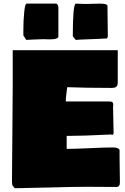

<svg xmlns="http://www.w3.org/2000/svg" viewBox="-20 -1003 678 1039"><path d="M106.4 -811.5V-841.8Q106.4 -892.1 111.1 -937.7Q115.7 -983.4 124 -983.4H284.2Q295.9 -979.5 295.9 -960V-803.7Q292 -790 249 -790Q242.2 -790 230.5 -790.5Q218.8 -791 214.8 -791Q197.3 -791 165 -789.3Q132.8 -787.6 122.1 -787.1Q114.3 -800.3 106.4 -811.5ZM374 -809.6Q374 -975.1 389.6 -983.4Q424.8 -981.4 441.4 -981.4Q454.1 -981.4 479.5 -982.4Q504.9 -983.4 521.5 -983.4Q559.6 -983.4 561.5 -971.7Q563.5 -860.4 563.5 -805.7Q561 -793.9 553.7 -793.9Q551.8 -793.9 551.8 -794.9Q522.5 -792.5 468.3 -790.8Q414.1 -789.1 389.6 -787.1L374 -806.6ZM44.9 -17.6V-36.1Q44.9 -119.6 46.9 -282.7Q48.8 -445.8 48.8 -529.3V-731.4H617.2V-571.3Q617.2 -569.8 617.2 -564Q617.2 -558.1 617.2 -556.2Q617.2 -554.2 616.7 -549.1Q616.2 -543.9 615 -542Q613.8 -540 611.6 -536.4Q609.4 -532.7 606.4 -531.2Q603.5 -529.8 598.6 -528.6Q593.8 -527.3 587.9 -527.3H574.2Q447.8 -527.3 343.8 -531.2Q342.8 -523.4 340.6 -507.1Q338.4 -490.7 337.2 -478.3Q335.9 -465.8 335.9 -454.1H568.4Q583 -454.1 587.9 -450.2Q592.8 -446.3 592.8 -437.5Q592.8 -435.1 592.3 -429.7Q591.8 -424.3 591.8 -421.9Q591.8 -398.4 593.3 -352.5Q594.7 -306.6 594.7 -283.2Q593.3 -273.4 586.9 -273.4Q584 -273.4 582 -275.4Q427.7 -267.6 353.5 -267.6H340.8V-197.3Q384.3 -197.3 466.6 -201.2Q548.8 -205.1 589.8 -205.1Q622.1 -205.1 627 -191.4V-154.3Q627 -130.9 627.9 -85Q628.9 -39.1 628.9 -15.6Q628.9 8.8 609.4 8.8Q584 8.8 531.2 8.3Q478.5 7.8 451.2 7.8Q380.9 7.8 250 11.5Q119.1 15.1 60.5 15.6L46.9 0Q44.9 -13.7 44.9 -17.6Z"/></svg>

Font: Bowlby One SC
Style: Regular
Weight: 400
Width: 1
Version: Version 1.2